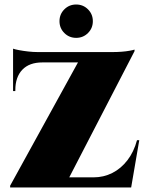

<svg xmlns="http://www.w3.org/2000/svg" viewBox="-20 -832 646 852"><path d="M577 -612Q577 -612 577 -608.5Q577 -605 577 -605L264 0H25V-8L326 -555H38V-601H482Q500 -601 520 -602.5Q540 -604 556 -607Q572 -610 577 -612ZM555 -45 549 0H92V-45ZM598 -210 562 0H361L395 -45Q440 -45 478.5 -64.5Q517 -84 545.5 -121Q574 -158 588 -210ZM38 -558H168V-555Q110 -555 79 -522.5Q48 -490 48 -432V-428H38ZM38 -616Q46 -613 64.5 -609.5Q83 -606 105 -603.5Q127 -601 146 -601L38 -591ZM318 -664Q287 -664 265.5 -685.5Q244 -707 244 -738Q244 -769 265.5 -790.5Q287 -812 318 -812Q349 -812 370.5 -790.5Q392 -769 392 -738Q392 -707 370.5 -685.5Q349 -664 318 -664Z"/></svg>

Font: Cinzel Black
Style: Regular
Weight: 900
Designer: Natanael Gama
Version: Version 2.000